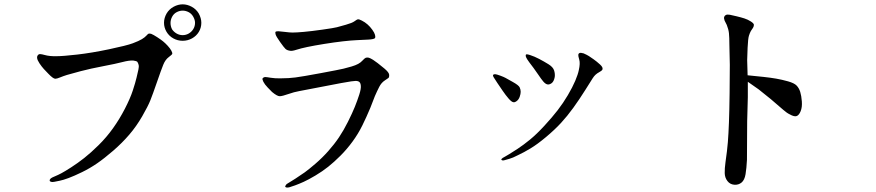

<svg xmlns="http://www.w3.org/2000/svg" viewBox="-20 -789 4040 885"><path d="M677 -633Q687 -629 704 -618Q721 -607 731.5 -598.5Q742 -590 753 -578Q764 -566 769.5 -556Q775 -546 774 -541Q773 -537 757.5 -525.5Q742 -514 732.5 -490.5Q723 -467 703.5 -410.5Q684 -354 673 -326.5Q662 -299 635.5 -253Q609 -207 576 -168.5Q543 -130 502 -94.5Q461 -59 427.5 -36Q394 -13 358 4.5Q322 22 296.5 31.5Q271 41 255.5 44Q240 47 230.5 49Q221 51 215 49Q209 47 209 43Q209 39 211 37Q212 35 216 32Q220 29 233.5 23.5Q247 18 263 9.5Q279 1 308.5 -18Q338 -37 368 -60.5Q398 -84 434.5 -120Q471 -156 501 -198Q531 -240 555.5 -287.5Q580 -335 592 -371.5Q604 -408 609.5 -431.5Q615 -455 618 -468.5Q621 -482 619 -490Q617 -498 613 -504Q609 -508 594 -510Q575 -511 544.5 -503Q514 -495 456 -484Q398 -473 352 -461Q306 -449 288.5 -443.5Q271 -438 256.5 -432Q242 -426 235 -426Q225 -426 203 -449L182 -471Q172 -482 162 -497Q152 -512 151 -522Q150 -532 158 -538Q163 -542 186 -535.5Q209 -529 242 -530Q270 -530 336 -537.5Q402 -545 483 -562Q564 -579 592 -589.5Q620 -600 634 -608.5Q648 -617 655 -625Q662 -633 665.5 -634Q669 -635 677 -633ZM896 -727Q908 -705 908 -684Q908 -661 896.5 -642Q885 -623 865 -612Q845 -601 822 -601Q799 -601 779 -612Q759 -623 747.5 -642.5Q736 -662 736 -684Q736 -706 748 -727Q760 -747 780.5 -758Q801 -769 822 -769Q843 -769 863.5 -758Q884 -747 896 -727ZM773 -654Q781 -642 794 -634.5Q807 -627 822 -627Q837 -627 850 -634.5Q863 -642 871 -655Q879 -668 879 -684Q879 -697 871 -711.5Q863 -726 849.5 -733Q836 -740 822 -740Q808 -740 794.5 -733Q781 -726 773.5 -712Q766 -698 766 -683Q766 -668 773 -654Z M1680 -523Q1687 -521 1700 -513Q1713 -504 1721 -498L1752 -473Q1772 -456 1773.5 -446Q1775 -436 1771 -430Q1769 -428 1753.5 -418Q1738 -408 1728 -388.5Q1718 -369 1708 -346L1687 -292Q1669 -249 1650 -210.5Q1631 -172 1605 -136.5Q1579 -101 1549.5 -71.5Q1520 -42 1493 -20.5Q1466 1 1434 20Q1402 39 1380 49Q1358 59 1340 65.5Q1322 72 1314.5 74Q1307 76 1302 75.5Q1297 75 1295 72Q1293 70 1299 62Q1301 59 1308.5 55Q1316 51 1341.5 34.5Q1367 18 1384.5 5.5Q1402 -7 1433.5 -34Q1465 -61 1493 -92.5Q1521 -124 1542.5 -156Q1564 -188 1584 -228Q1604 -268 1615.5 -296.5Q1627 -325 1636 -353Q1645 -381 1643 -395Q1642 -406 1636.5 -411Q1631 -416 1619 -416Q1614 -416 1599 -414Q1584 -412 1552 -406L1359 -369Q1336 -365 1309 -355.5Q1282 -346 1270 -345.5Q1258 -345 1234 -365Q1228 -371 1214 -385.5Q1200 -400 1194 -412Q1188 -424 1190.5 -428Q1193 -432 1201 -434Q1208 -434 1228.5 -430.5Q1249 -427 1277 -428Q1311 -428 1342 -432Q1373 -436 1459 -452Q1545 -468 1563.5 -472.5Q1582 -477 1600.5 -482.5Q1619 -488 1631 -494.5Q1643 -501 1651.5 -510.5Q1660 -520 1665.5 -522.5Q1671 -525 1680 -523ZM1629 -700Q1635 -701 1648 -694Q1662 -687 1674 -676.5Q1686 -666 1696 -652Q1706 -638 1708.5 -628.5Q1711 -619 1709 -614Q1705 -608 1678 -606.5Q1651 -605 1625.5 -604Q1600 -603 1560.5 -598.5Q1521 -594 1474.5 -586.5Q1428 -579 1397 -572.5Q1366 -566 1346 -559.5Q1326 -553 1317 -555Q1303 -557 1296 -563.5Q1289 -570 1271 -595.5Q1253 -621 1250.5 -630Q1248 -639 1250 -642Q1252 -645 1263 -645Q1269 -645 1292.5 -642Q1316 -639 1328 -639Q1346 -639 1380 -642Q1414 -645 1467 -652.5Q1520 -660 1533 -663.5Q1546 -667 1574.5 -675Q1603 -683 1614 -691Q1625 -699 1629 -700Z M2670 -543Q2686 -536 2694.5 -530.5Q2703 -525 2716.5 -515.5Q2730 -506 2746 -491.5Q2762 -477 2756 -467Q2754 -463 2743 -457Q2732 -451 2725 -444.5Q2718 -438 2712 -428.5Q2706 -419 2678 -374.5Q2650 -330 2622.5 -292Q2595 -254 2566 -222.5Q2537 -191 2497 -157.5Q2457 -124 2425.5 -105Q2394 -86 2368 -74Q2343 -61 2328 -57L2307 -51Q2301 -49 2297 -49.5Q2293 -50 2291 -53Q2289 -55 2297 -61Q2301 -63 2308.5 -67.5Q2316 -72 2328 -79Q2340 -86 2366.5 -103.5Q2393 -121 2423 -145.5Q2453 -170 2489 -209Q2525 -248 2550.5 -281Q2576 -314 2597.5 -350.5Q2619 -387 2631.5 -416.5Q2644 -446 2648 -466Q2655 -497 2650 -514Q2645 -531 2645.5 -536.5Q2646 -542 2651 -544.5Q2656 -547 2670 -543ZM2254 -445Q2258 -447 2262 -447Q2268 -447 2285.5 -440.5Q2303 -434 2310 -430Q2317 -426 2344 -411Q2371 -396 2375.5 -386Q2380 -376 2380 -366Q2380 -356 2375.5 -343Q2371 -330 2361.5 -323Q2352 -316 2346 -318Q2338 -319 2324.5 -334.5Q2311 -350 2297 -370.5Q2283 -391 2272.5 -406.5Q2262 -422 2256 -432Q2250 -442 2254 -445ZM2424 -535Q2443 -529 2465 -517.5Q2487 -506 2508 -493Q2529 -480 2534 -464.5Q2539 -449 2537 -434Q2533 -413 2522.5 -405.5Q2512 -398 2503 -400Q2494 -402 2484.5 -413Q2475 -424 2461 -445Q2447 -466 2439.5 -475.5Q2432 -485 2419.5 -502Q2407 -519 2404.5 -526Q2402 -533 2404 -537Q2406 -541 2424 -535Z M3426 -442Q3467 -438 3499.5 -434.5Q3532 -431 3558 -426.5Q3584 -422 3612.5 -414Q3641 -406 3652 -394.5Q3663 -383 3668.5 -365.5Q3674 -348 3676 -321.5Q3678 -295 3670.5 -276.5Q3663 -258 3652 -254Q3641 -250 3620 -262Q3607 -268 3590 -283L3533 -332Q3492 -365 3477 -377L3427 -412Q3427 -365 3427 -341L3424 -230L3423 -52Q3421 -13 3416.5 14Q3412 41 3398 52.5Q3384 64 3364.5 62.5Q3345 61 3333 45.5Q3321 30 3320.5 9Q3320 -12 3324 -41Q3332 -96 3335 -134Q3338 -172 3340 -225Q3342 -278 3343 -359Q3344 -440 3344 -490L3342 -583Q3342 -616 3340 -636Q3338 -654 3330 -674L3320 -694Q3316 -705 3318 -711Q3320 -717 3326 -720Q3332 -723 3344 -721Q3354 -719 3375 -714Q3396 -709 3411.5 -704Q3427 -699 3441 -690Q3455 -681 3455 -674.5Q3455 -668 3451 -661L3441 -646Q3436 -637 3432 -624Q3428 -611 3426 -569Q3424 -527 3424 -512L3426 -442Z"/></svg>

Font: ChillKai
Style: Regular
Weight: 400
Designer: ChillType
Foundry: 寒蝉字型
Version: Version 2.000